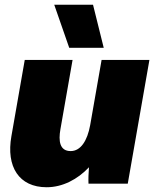

<svg xmlns="http://www.w3.org/2000/svg" viewBox="-20 -772 648 807"><path d="M176 15C243 15 306 -18 354 -69C352 -46 351 -18 352 0H517L608 -520H407L359 -246C347 -180 319 -137 277 -137C231 -137 225 -179 234 -229L285 -520H84L28 -200C5 -71 60 15 176 15ZM271 -571H416L371 -752H208Z"/></svg>

Font: Fixel Text 20240404 Black
Style: Italic
Weight: 900
Width: 4
Italic angle: -10°
Designer: AlfaBravo + MacPaw
Foundry: Kyrylo Tkachov, Marchela Mozhyna, Serhii Makarenko, Maria Weinstein, Zakhar Kryvoshyya
Version: Version 1.211;Glyphs 3.2 (3225)